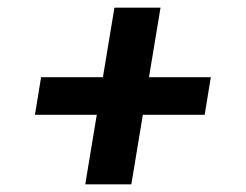

<svg xmlns="http://www.w3.org/2000/svg" viewBox="-20 -590 640 500"><path d="M202 -110 232 -291H71L87 -389H248L278 -570H398L368 -389H529L513 -291H352L322 -110Z"/></svg>

Font: Iosevka Extrabold Extended
Style: Italic
Weight: 800
Width: 7
Italic angle: -9°
Monospace: yes
Designer: Belleve Invis
Foundry: Belleve Invis
Version: Version 32.5.0; ttfautohint (v1.8.4)